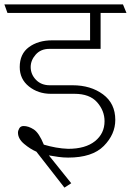

<svg xmlns="http://www.w3.org/2000/svg" viewBox="-31 -700 597 876"><path d="M169 -40Q196 -32 224 -27Q252 -22 280 -21Q359 -21 402.5 -56Q446 -91 446 -147Q446 -195 412 -233.5Q378 -272 309 -272H201Q143 -272 101 -305.5Q59 -339 59 -394Q59 -454 101 -485Q143 -516 207 -516H380V-641H3L-11 -680H530L546 -641H428V-477H194Q155 -477 132 -451Q109 -425 109 -394Q109 -361 133 -336Q157 -311 196 -311H300Q383 -311 439 -269.5Q495 -228 495 -153Q495 -87 442.5 -34Q390 19 280 19Q258 19 236 16Q214 13 192 9L294 136L263 156L135 -8Q107 -20 79 -43.5Q51 -67 51 -95Q51 -104 57 -114.5Q63 -125 77 -125Q99 -125 123 -109.5Q147 -94 169 -40Z"/></svg>

Font: Palanquin Thin
Style: Regular
Weight: 250
Designer: Pria Ravichandran
Version: Version 1.001